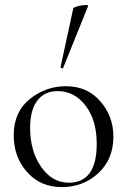

<svg xmlns="http://www.w3.org/2000/svg" viewBox="-20 -751 520 784"><path d="M238 -474Q238 -472 235 -472Q232 -472 229.5 -473.5Q227 -475 227 -476L279 -716Q281 -724 320 -730Q341 -732 340 -727ZM232 13Q145 13 90.5 -48.5Q36 -110 36 -198Q36 -294 101.5 -346.5Q167 -399 249 -399Q336 -399 389.5 -337.5Q443 -276 443 -193Q443 -101 381.5 -44Q320 13 232 13ZM261 -5Q375 -5 375 -164Q375 -260 329.5 -319.5Q284 -379 215 -379Q162 -379 132.5 -340.5Q103 -302 103 -229Q103 -134 148 -69.5Q193 -5 261 -5Z"/></svg>

Font: Cormorant
Style: Regular
Weight: 400
Designer: Christian Thalmann (Catharsis Fonts)
Version: Version 1.000;PS 001.000;hotconv 1.0.70;makeotf.lib2.5.58329